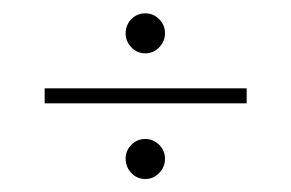

<svg xmlns="http://www.w3.org/2000/svg" viewBox="-20 -418 437 288"><path d="M198 -338Q185.5 -338 177 -347Q168.5 -356 168.5 -368Q168.5 -380.5 177 -389.2Q185.5 -398 198 -398Q210 -398 218.8 -389.2Q227.5 -380.5 227.5 -368Q227.5 -356 218.8 -347Q210 -338 198 -338ZM47 -263V-285.5H350V-263ZM198 -149.5Q185.5 -149.5 177 -158.5Q168.5 -167.5 168.5 -180Q168.5 -192 177 -200.8Q185.5 -209.5 198 -209.5Q210 -209.5 218.8 -200.8Q227.5 -192 227.5 -180Q227.5 -167.5 218.8 -158.5Q210 -149.5 198 -149.5Z"/></svg>

Font: Imbue 50pt Light
Style: Regular
Weight: 300
Designer: Tyler Finck
Foundry: Etcetera Type Company
Version: Version 1.102; ttfautohint (v1.8.3)